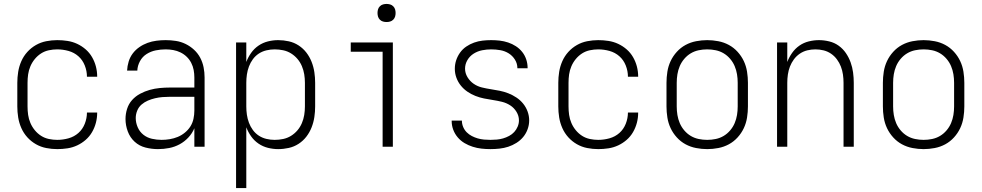

<svg xmlns="http://www.w3.org/2000/svg" viewBox="-20 -746 4990 976"><path d="M271 12Q243 12 215 6.5Q187 1 162.5 -13Q138 -27 119 -48Q100 -69 88.5 -95Q77 -121 72.5 -149Q68 -177 68 -205V-325Q68 -353 72.5 -381Q77 -409 88.5 -435Q100 -461 119 -482Q138 -503 162.5 -517Q187 -531 215 -536.5Q243 -542 271 -542Q297 -542 323 -538Q349 -534 372.5 -523Q396 -512 415.5 -495Q435 -478 448 -455.5Q461 -433 467.5 -408Q474 -383 474 -357V-356H422Q422 -385 411 -413Q400 -441 378.5 -460Q357 -479 328.5 -487Q300 -495 271 -495Q250 -495 228.5 -490.5Q207 -486 189 -474.5Q171 -463 157 -446Q143 -429 134.5 -409Q126 -389 123 -368Q120 -347 120 -325V-205Q120 -183 123 -162Q126 -141 134.5 -121Q143 -101 157 -84Q171 -67 189 -55.5Q207 -44 228.5 -39.5Q250 -35 271 -35Q300 -35 328.5 -43Q357 -51 378.5 -70Q400 -89 411 -117Q422 -145 422 -174H474V-173Q474 -147 467.5 -122Q461 -97 448 -74.5Q435 -52 415.5 -35Q396 -18 372.5 -7Q349 4 323 8Q297 12 271 12Z M783 12Q751 12 719.5 4Q688 -4 664.5 -25.5Q641 -47 629.5 -78Q618 -109 618 -141Q618 -167 626 -192.5Q634 -218 651.5 -237.5Q669 -257 692.5 -269.5Q716 -282 741 -289Q766 -296 792 -298.5Q818 -301 844 -301H968V-352Q968 -371 964.5 -390Q961 -409 952 -426.5Q943 -444 929 -457.5Q915 -471 897.5 -479.5Q880 -488 861 -491.5Q842 -495 822 -495Q797 -495 772 -490Q747 -485 725.5 -471.5Q704 -458 691.5 -435Q679 -412 678 -387H626Q627 -410 634 -433Q641 -456 655 -474.5Q669 -493 688.5 -506.5Q708 -520 730 -528Q752 -536 775.5 -539Q799 -542 822 -542Q848 -542 874 -538Q900 -534 923.5 -522.5Q947 -511 966.5 -493Q986 -475 998 -452Q1010 -429 1015 -403.5Q1020 -378 1020 -352V0H968V-94Q957 -68 937.5 -47Q918 -26 893 -12.5Q868 1 840 6.5Q812 12 783 12ZM801 -35Q822 -35 843 -38.5Q864 -42 883.5 -50Q903 -58 920 -72Q937 -86 948 -103.5Q959 -121 963.5 -142Q968 -163 968 -184V-254H844Q825 -254 806 -252.5Q787 -251 768 -246.5Q749 -242 731.5 -234.5Q714 -227 699.5 -214.5Q685 -202 677.5 -183.5Q670 -165 670 -146Q670 -122 680 -99Q690 -76 709 -61Q728 -46 752.5 -40.5Q777 -35 801 -35Z M1180 210V-530H1232V-431Q1241 -455 1256.5 -477Q1272 -499 1294 -514Q1316 -529 1342 -535.5Q1368 -542 1394 -542Q1421 -542 1448 -536Q1475 -530 1498 -515Q1521 -500 1537.5 -478.5Q1554 -457 1564 -431.5Q1574 -406 1578 -379Q1582 -352 1582 -325V-205Q1582 -178 1578 -151Q1574 -124 1564 -98.5Q1554 -73 1537.5 -51.5Q1521 -30 1498 -15Q1475 0 1448 6Q1421 12 1394 12Q1368 12 1342 5.5Q1316 -1 1294 -16Q1272 -31 1256.5 -53Q1241 -75 1232 -99V210ZM1376 -35Q1398 -35 1419.5 -39.5Q1441 -44 1459.5 -55.5Q1478 -67 1492 -83.5Q1506 -100 1514.5 -120Q1523 -140 1526.5 -161.5Q1530 -183 1530 -205V-325Q1530 -347 1526.5 -368.5Q1523 -390 1514.5 -410Q1506 -430 1492 -446.5Q1478 -463 1459.5 -474.5Q1441 -486 1419.5 -490.5Q1398 -495 1376 -495Q1355 -495 1334 -490Q1313 -485 1295.5 -473.5Q1278 -462 1265.5 -445Q1253 -428 1245.5 -408Q1238 -388 1235 -367Q1232 -346 1232 -325V-205Q1232 -184 1235 -163Q1238 -142 1245.5 -122Q1253 -102 1265.5 -85Q1278 -68 1295.5 -56.5Q1313 -45 1334 -40Q1355 -35 1376 -35Z M1925 0V-483H1763V-530H1977V0ZM1945 -634Q1936 -634 1927 -636.5Q1918 -639 1911 -646Q1904 -653 1901.5 -662Q1899 -671 1899 -680Q1899 -689 1901.5 -698Q1904 -707 1911 -714Q1918 -721 1927 -723.5Q1936 -726 1945 -726Q1954 -726 1963 -723.5Q1972 -721 1979 -714Q1986 -707 1988.5 -698Q1991 -689 1991 -680Q1991 -671 1988.5 -662Q1986 -653 1979 -646Q1972 -639 1963 -636.5Q1954 -634 1945 -634Z M2473 12Q2450 12 2427.5 9.5Q2405 7 2383 0Q2361 -7 2341.5 -18.5Q2322 -30 2307 -47.5Q2292 -65 2284 -86.5Q2276 -108 2276 -131V-133H2328V-132Q2328 -116 2334.5 -100.5Q2341 -85 2352.5 -73.5Q2364 -62 2378.5 -54.5Q2393 -47 2408.5 -42.5Q2424 -38 2440.5 -36.5Q2457 -35 2473 -35Q2489 -35 2505.5 -36.5Q2522 -38 2537.5 -42.5Q2553 -47 2568 -55Q2583 -63 2594 -75Q2605 -87 2611.5 -102.5Q2618 -118 2618 -134Q2618 -157 2605.5 -177.5Q2593 -198 2573.5 -210.5Q2554 -223 2531.5 -228.5Q2509 -234 2486 -237.5Q2463 -241 2440.5 -245.5Q2418 -250 2396.5 -258.5Q2375 -267 2356 -280Q2337 -293 2322.5 -311Q2308 -329 2300 -351Q2292 -373 2292 -396Q2292 -419 2299 -440Q2306 -461 2319 -479Q2332 -497 2350.5 -509.5Q2369 -522 2390 -529.5Q2411 -537 2433 -539.5Q2455 -542 2477 -542Q2499 -542 2520.5 -539.5Q2542 -537 2563 -530Q2584 -523 2602.5 -511Q2621 -499 2634.5 -482Q2648 -465 2655 -444Q2662 -423 2662 -401V-399H2610V-400Q2610 -423 2597.5 -443Q2585 -463 2565.5 -475Q2546 -487 2523 -491Q2500 -495 2477 -495Q2454 -495 2431 -490.5Q2408 -486 2388 -473.5Q2368 -461 2356 -440.5Q2344 -420 2344 -397Q2344 -374 2356.5 -353.5Q2369 -333 2388 -320Q2407 -307 2429.5 -301.5Q2452 -296 2475 -292.5Q2498 -289 2520.5 -284.5Q2543 -280 2564.5 -271.5Q2586 -263 2605.5 -250Q2625 -237 2639.5 -219Q2654 -201 2662 -179Q2670 -157 2670 -134Q2670 -111 2662 -89Q2654 -67 2639.5 -49.5Q2625 -32 2605 -19.5Q2585 -7 2563.5 0Q2542 7 2519 9.5Q2496 12 2473 12Z M3021 12Q2993 12 2965 6.5Q2937 1 2912.5 -13Q2888 -27 2869 -48Q2850 -69 2838.5 -95Q2827 -121 2822.5 -149Q2818 -177 2818 -205V-325Q2818 -353 2822.5 -381Q2827 -409 2838.5 -435Q2850 -461 2869 -482Q2888 -503 2912.5 -517Q2937 -531 2965 -536.5Q2993 -542 3021 -542Q3047 -542 3073 -538Q3099 -534 3122.5 -523Q3146 -512 3165.5 -495Q3185 -478 3198 -455.5Q3211 -433 3217.5 -408Q3224 -383 3224 -357V-356H3172Q3172 -385 3161 -413Q3150 -441 3128.5 -460Q3107 -479 3078.5 -487Q3050 -495 3021 -495Q3000 -495 2978.5 -490.5Q2957 -486 2939 -474.5Q2921 -463 2907 -446Q2893 -429 2884.5 -409Q2876 -389 2873 -368Q2870 -347 2870 -325V-205Q2870 -183 2873 -162Q2876 -141 2884.5 -121Q2893 -101 2907 -84Q2921 -67 2939 -55.5Q2957 -44 2978.5 -39.5Q3000 -35 3021 -35Q3050 -35 3078.5 -43Q3107 -51 3128.5 -70Q3150 -89 3161 -117Q3172 -145 3172 -174H3224V-173Q3224 -147 3217.5 -122Q3211 -97 3198 -74.5Q3185 -52 3165.5 -35Q3146 -18 3122.5 -7Q3099 4 3073 8Q3047 12 3021 12Z M3575 12Q3547 12 3518.5 6.5Q3490 1 3465 -12.5Q3440 -26 3420.5 -47.5Q3401 -69 3389 -94.5Q3377 -120 3372.5 -148.5Q3368 -177 3368 -205V-325Q3368 -353 3372.5 -381.5Q3377 -410 3389 -435.5Q3401 -461 3420.5 -482.5Q3440 -504 3465 -517.5Q3490 -531 3518.5 -536.5Q3547 -542 3575 -542Q3603 -542 3631.5 -536.5Q3660 -531 3685 -517.5Q3710 -504 3729.5 -482.5Q3749 -461 3761 -435.5Q3773 -410 3777.5 -381.5Q3782 -353 3782 -325V-205Q3782 -177 3777.5 -148.5Q3773 -120 3761 -94.5Q3749 -69 3729.5 -47.5Q3710 -26 3685 -12.5Q3660 1 3631.5 6.5Q3603 12 3575 12ZM3575 -35Q3597 -35 3618.5 -39.5Q3640 -44 3658.5 -55Q3677 -66 3691.5 -83Q3706 -100 3714.5 -120Q3723 -140 3726.5 -161.5Q3730 -183 3730 -205V-325Q3730 -347 3726.5 -368.5Q3723 -390 3714.5 -410Q3706 -430 3691.5 -447Q3677 -464 3658.5 -475Q3640 -486 3618.5 -490.5Q3597 -495 3575 -495Q3553 -495 3531.5 -490.5Q3510 -486 3491.5 -475Q3473 -464 3458.5 -447Q3444 -430 3435.5 -410Q3427 -390 3423.5 -368.5Q3420 -347 3420 -325V-205Q3420 -183 3423.5 -161.5Q3427 -140 3435.5 -120Q3444 -100 3458.5 -83Q3473 -66 3491.5 -55Q3510 -44 3531.5 -39.5Q3553 -35 3575 -35Z M3930 0V-530H3982V-431Q3991 -455 4006.5 -477Q4022 -499 4043.5 -514Q4065 -529 4091 -535.5Q4117 -542 4143 -542Q4169 -542 4195.5 -535.5Q4222 -529 4243.5 -513.5Q4265 -498 4280 -476Q4295 -454 4304 -429Q4313 -404 4316.5 -377.5Q4320 -351 4320 -325V0H4268V-325Q4268 -346 4265 -367Q4262 -388 4254.5 -407.5Q4247 -427 4234.5 -444Q4222 -461 4204.5 -473Q4187 -485 4166.5 -490Q4146 -495 4125 -495Q4104 -495 4083.5 -490Q4063 -485 4045.5 -473Q4028 -461 4015.5 -444Q4003 -427 3995.5 -407.5Q3988 -388 3985 -367Q3982 -346 3982 -325V0Z M4675 12Q4647 12 4618.5 6.5Q4590 1 4565 -12.5Q4540 -26 4520.5 -47.5Q4501 -69 4489 -94.5Q4477 -120 4472.5 -148.5Q4468 -177 4468 -205V-325Q4468 -353 4472.5 -381.5Q4477 -410 4489 -435.5Q4501 -461 4520.5 -482.5Q4540 -504 4565 -517.5Q4590 -531 4618.5 -536.5Q4647 -542 4675 -542Q4703 -542 4731.5 -536.5Q4760 -531 4785 -517.5Q4810 -504 4829.5 -482.5Q4849 -461 4861 -435.5Q4873 -410 4877.5 -381.5Q4882 -353 4882 -325V-205Q4882 -177 4877.5 -148.5Q4873 -120 4861 -94.5Q4849 -69 4829.5 -47.5Q4810 -26 4785 -12.5Q4760 1 4731.5 6.5Q4703 12 4675 12ZM4675 -35Q4697 -35 4718.5 -39.5Q4740 -44 4758.5 -55Q4777 -66 4791.5 -83Q4806 -100 4814.5 -120Q4823 -140 4826.5 -161.5Q4830 -183 4830 -205V-325Q4830 -347 4826.5 -368.5Q4823 -390 4814.5 -410Q4806 -430 4791.5 -447Q4777 -464 4758.5 -475Q4740 -486 4718.5 -490.5Q4697 -495 4675 -495Q4653 -495 4631.5 -490.5Q4610 -486 4591.5 -475Q4573 -464 4558.5 -447Q4544 -430 4535.5 -410Q4527 -390 4523.5 -368.5Q4520 -347 4520 -325V-205Q4520 -183 4523.5 -161.5Q4527 -140 4535.5 -120Q4544 -100 4558.5 -83Q4573 -66 4591.5 -55Q4610 -44 4631.5 -39.5Q4653 -35 4675 -35Z"/></svg>

Font: Lode Dark
Style: Regular
Weight: 400
Monospace: yes
Designer: Belleve Invis
Foundry: Belleve Invis
Version: Version 29.2.0; ttfautohint (v1.8.3)